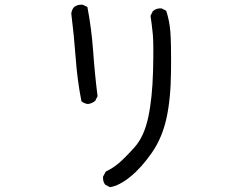

<svg xmlns="http://www.w3.org/2000/svg" viewBox="-20 -731 1040 814"><path d="M446.3 62.5 426.8 52.7Q415 39.1 417 17.6L428.7 -3.9Q458 -17.6 483.4 -39.1Q508.8 -60.5 549.8 -106Q590.8 -151.4 608.4 -233.4Q626 -315.4 628.9 -430.7Q631.8 -545.9 627.9 -585.4Q624 -625 618.2 -664.1L627.9 -683.6Q643.6 -697.3 665 -695.3L684.6 -685.5Q698.2 -644.5 702.1 -598.1Q706.1 -551.8 705.1 -431.6Q704.1 -311.5 685.5 -228.5Q667 -145.5 623.5 -83Q580.1 -20.5 532.7 18.1Q485.4 56.6 446.3 62.5ZM352.5 -290Q336.9 -292 325.2 -301.8Q307.6 -391.6 300.8 -486.3Q293.9 -581.1 282.2 -673.8Q284.2 -689.5 293.9 -701.2Q309.6 -712.9 331.1 -710.9L350.6 -701.2Q368.2 -608.4 375 -512.7Q381.8 -417 393.6 -323.2L383.8 -303.7Q370.1 -292 352.5 -290Z"/></svg>

Font: NaikaiFont
Style: Regular
Weight: 400
Version: Version 1.67